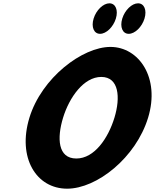

<svg xmlns="http://www.w3.org/2000/svg" viewBox="-20 -1123 934 1158"><path d="M639.8 -1103C602.7 -1103 560.2 -1062 544.6 -1011C529 -960 546.4 -919 583.6 -919C620.8 -919 663.2 -960 678.8 -1011C694.4 -1062 677 -1103 639.8 -1103ZM812.6 -1103C775.4 -1103 733 -1062 717.4 -1011C701.8 -960 719.2 -919 756.4 -919C793.5 -919 836 -960 851.5 -1011C867.1 -1062 849.8 -1103 812.6 -1103ZM157.4 -413C83.7 -172 198.5 15 384.8 15C564.3 15 799.5 -172 873.2 -413C946.9 -654 817.7 -840 646.2 -840C476.9 -840 231 -654 157.4 -413ZM360.4 -413C398 -536 485.1 -659 590.8 -659C697.3 -659 707.8 -536 670.2 -413C632.6 -290 549.8 -167 440.4 -167C328.2 -167 322.8 -290 360.4 -413Z"/></svg>

Font: Hussar
Style: BdSuprConOblThree
Weight: 700
Foundry: Cannot Into Space Fonts
Version: Version 2.00